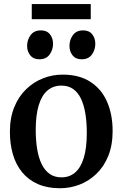

<svg xmlns="http://www.w3.org/2000/svg" viewBox="-20 -940 619 970"><path d="M30 -273.5Q30 -344.5 52 -398.5Q74 -452.5 111.8 -489Q149.5 -525.5 197 -544.2Q244.5 -563 296 -563Q381 -563 437.2 -526.2Q493.5 -489.5 521.2 -425.2Q549 -361 549 -278Q549 -206.5 527 -152.2Q505 -98 467.2 -61.8Q429.5 -25.5 381.8 -7.2Q334 11 283 11Q219 11 171.5 -10Q124 -31 92.5 -69Q61 -107 45.5 -159.2Q30 -211.5 30 -273.5ZM290.5 -44Q331.5 -44 360 -68.8Q388.5 -93.5 403.5 -143.2Q418.5 -193 418.5 -268.5Q418.5 -321 411.5 -364.8Q404.5 -408.5 389.5 -440.5Q374.5 -472.5 350 -490Q325.5 -507.5 290 -507.5Q249 -507.5 220 -483Q191 -458.5 175.8 -408.8Q160.5 -359 160.5 -283Q160.5 -230.5 167.8 -186.8Q175 -143 190.5 -111Q206 -79 230.8 -61.5Q255.5 -44 290.5 -44ZM178 -640.5Q148.5 -640.5 132.8 -660.5Q117 -680.5 117 -708Q117 -739 134.8 -762.8Q152.5 -786.5 186 -786.5H187Q217 -786.5 232.5 -766.5Q248 -746.5 248 -719Q248 -688 230.5 -664.2Q213 -640.5 179 -640.5ZM392 -640.5Q362 -640.5 346.5 -660.5Q331 -680.5 331 -708Q331 -739 348.5 -762.8Q366 -786.5 399.5 -786.5H400.5Q430.5 -786.5 446 -766.5Q461.5 -746.5 461.5 -719Q461.5 -688 444.2 -664.2Q427 -640.5 393 -640.5ZM438.5 -919.5V-843H140.5V-919.5Z"/></svg>

Font: Merriweather 36pt SemiBold
Style: Regular
Weight: 600
Version: Version 2.100